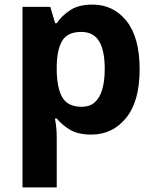

<svg xmlns="http://www.w3.org/2000/svg" viewBox="-20 -576 673 836"><path d="M382 -556Q474 -556 531 -484.5Q588 -413 588 -274Q588 -135 529 -62.5Q470 10 378 10Q319 10 284 -11.5Q249 -33 227 -60H219Q223 -41 225 -20.5Q227 0 227 20V240H78V-546H199L220 -475H227Q249 -508 286 -532Q323 -556 382 -556ZM334 -437Q276 -437 252.5 -401Q229 -365 227 -291V-275Q227 -196 250.5 -153.5Q274 -111 336 -111Q370 -111 392 -130Q414 -149 425 -186Q436 -223 436 -276Q436 -356 411.5 -396.5Q387 -437 334 -437Z"/></svg>

Font: Noto Sans Balinese
Style: Regular
Weight: 400
Designer: Aditya Bayu, David Williams
Foundry: David Williams
Version: Version 2.003